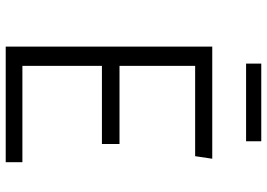

<svg xmlns="http://www.w3.org/2000/svg" viewBox="-148 -764 912 655"><g transform="rotate(90 307.5 -436.0)"><path d="M512.3 -646.2H204.1V-388.2H470.8V-328.2H204.1V-56.9H532.8V0H138.5V-704.6H521ZM461.5 -871.8V-820H196.4V-871.8Z"/></g></svg>

Font: Fira Code Fixed Light
Style: Regular
Weight: 300
Monospace: yes
Designer: Carrois Corporate, Edenspiekermann AG, Nikita Prokopov
Foundry: Carrois Corporate, Edenspiekermann AG, Nikita Prokopov
Version: Version 5.002